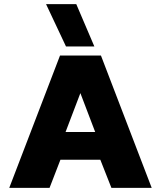

<svg xmlns="http://www.w3.org/2000/svg" viewBox="-20 -914 783 934"><path d="M204 -894H351L439 -688H301ZM272 -644H471L718 0H522L468 -137H274L221 0H25ZM443 -272 371 -461 299 -272Z"/></svg>

Font: Kanit Bold
Style: Regular
Weight: 700
Designer: Katatrad Team
Foundry: CadsonDemak
Version: Version 1.000